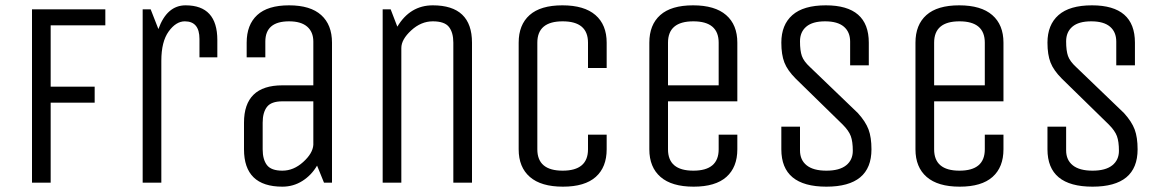

<svg xmlns="http://www.w3.org/2000/svg" viewBox="-20 -685 4366 720"><path d="M170 0H100V-650H375V-590H170V-360H335V-300H170Z M585 0H515V-650H545L574 -576Q606 -665 676 -665Q795 -665 795 -535V-470H728V-539Q728 -605 673 -605Q640 -605 612.5 -567Q585 -529 585 -457Z M1225 0H1195L1169 -64Q1148 -28 1114 -6.5Q1080 15 1039 15Q895 15 895 -125V-225Q895 -365 1039 -365H1155V-529Q1155 -565 1132 -585Q1109 -605 1064 -605Q975 -605 975 -529V-470H905V-525Q905 -592 944.5 -628.5Q984 -665 1064 -665Q1144 -665 1184.5 -628.5Q1225 -592 1225 -525ZM1155 -305H1039Q997 -305 981 -284Q965 -263 965 -225V-125Q965 -87 981 -66Q997 -45 1039 -45Q1081 -45 1117 -77.5Q1153 -110 1155 -142Z M1485 0H1415V-650H1445L1470 -585Q1518 -665 1603 -665Q1750 -665 1750 -525V0H1680V-525Q1680 -563 1663.5 -584Q1647 -605 1603 -605Q1559 -605 1522 -571Q1485 -537 1485 -505Z M2185 -125V-180H2255V-125Q2255 -58 2214 -21.5Q2173 15 2091 15Q2009 15 1967 -21.5Q1925 -58 1925 -125V-525Q1925 -592 1966 -628.5Q2007 -665 2089 -665Q2171 -665 2213 -628.5Q2255 -592 2255 -525V-430H2185V-525Q2185 -605 2090 -605Q1995 -605 1995 -525V-125Q1995 -45 2090 -45Q2185 -45 2185 -125Z M2675 -125V-180H2745V-125Q2745 -58 2704 -21.5Q2663 15 2581 15Q2499 15 2457 -21.5Q2415 -58 2415 -125V-525Q2415 -592 2456 -628.5Q2497 -665 2579 -665Q2661 -665 2703 -628.5Q2745 -592 2745 -525V-305H2485V-125Q2485 -45 2580 -45Q2675 -45 2675 -125ZM2485 -525V-365H2675V-525Q2675 -605 2580 -605Q2485 -605 2485 -525Z M3248 -125Q3248 15 3079 15Q2910 15 2910 -125V-210H2980V-121Q2980 -85 3005 -65Q3030 -45 3079 -45Q3128 -45 3153 -65Q3178 -85 3178 -119.5Q3178 -154 3170.5 -174.5Q3163 -195 3140 -218L2964 -390Q2933 -421 2921.5 -450.5Q2910 -480 2910 -525Q2910 -592 2951.5 -628.5Q2993 -665 3077 -665Q3238 -665 3238 -525V-440H3168V-529Q3168 -565 3144.5 -585Q3121 -605 3074 -605Q3027 -605 3003.5 -585Q2980 -565 2980 -530Q2980 -495 2987 -475Q2994 -455 3018 -433L3197 -261Q3226 -229 3237 -199.5Q3248 -170 3248 -125Z M3673 -125V-180H3743V-125Q3743 -58 3702 -21.5Q3661 15 3579 15Q3497 15 3455 -21.5Q3413 -58 3413 -125V-525Q3413 -592 3454 -628.5Q3495 -665 3577 -665Q3659 -665 3701 -628.5Q3743 -592 3743 -525V-305H3483V-125Q3483 -45 3578 -45Q3673 -45 3673 -125ZM3483 -525V-365H3673V-525Q3673 -605 3578 -605Q3483 -605 3483 -525Z M4246 -125Q4246 15 4077 15Q3908 15 3908 -125V-210H3978V-121Q3978 -85 4003 -65Q4028 -45 4077 -45Q4126 -45 4151 -65Q4176 -85 4176 -119.5Q4176 -154 4168.5 -174.5Q4161 -195 4138 -218L3962 -390Q3931 -421 3919.5 -450.5Q3908 -480 3908 -525Q3908 -592 3949.5 -628.5Q3991 -665 4075 -665Q4236 -665 4236 -525V-440H4166V-529Q4166 -565 4142.5 -585Q4119 -605 4072 -605Q4025 -605 4001.5 -585Q3978 -565 3978 -530Q3978 -495 3985 -475Q3992 -455 4016 -433L4195 -261Q4224 -229 4235 -199.5Q4246 -170 4246 -125Z"/></svg>

Font: Unica One
Style: Regular
Weight: 400
Designer: Eduardo Rodriguez Tunni
Foundry: Eduardo Rodriguez Tunni
Version: Version 1.001